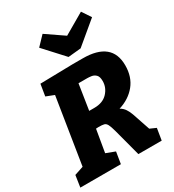

<svg xmlns="http://www.w3.org/2000/svg" viewBox="-232 -1098 1112 1226"><g transform="rotate(-30 324.0 -485.5)"><path d="M-6 0 7 -86 73 -108 150 -593 91 -616 105 -702 344 -707H420Q633 -707 633 -533Q633 -448 587 -391.5Q541 -335 463 -311Q485 -299 498 -279Q511 -259 519 -236L563 -106L608 -86L594 0H422L369 -200Q359 -237 350.5 -253.5Q342 -270 328.5 -273.5Q315 -277 288 -277L269 -276L241 -111L307 -86L293 0ZM382 -583H317L288 -396H326Q389 -396 423.5 -433Q458 -470 458 -518Q458 -551 444 -564.5Q430 -578 412 -580.5Q394 -583 382 -583ZM559 -971 603 -905 440 -769 346 -760 213 -905 276 -971 406 -882Z"/></g></svg>

Font: Bitter ExtraBold
Style: Italic
Weight: 800
Italic angle: -9°
Designer: Sol Matas, and Bitter project Authors
Foundry: Sol Matas
Version: Version 2.001